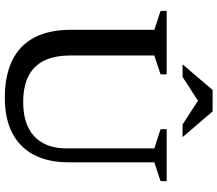

<svg xmlns="http://www.w3.org/2000/svg" viewBox="-74 -838 922 815"><g transform="rotate(90 387.5 -430.0)"><path d="M609.5 -253V-623.5L528 -650V-676H748.5V-650L668.5 -623.5V-260Q668.5 -172.5 636.5 -112Q604.5 -51.5 543.5 -20.2Q482.5 11 394.5 11Q301 11 236.5 -20.2Q172 -51.5 139 -114Q106 -176.5 106 -270V-623.5L26 -650V-676H295V-650L215 -623.5V-268Q215 -200.5 237 -155.8Q259 -111 303 -89Q347 -67 412.5 -67Q476.5 -67 520.2 -88.2Q564 -109.5 586.8 -151Q609.5 -192.5 609.5 -253ZM398 -814.5H416L306 -743.5H252.5L361.5 -871H452.5L561.5 -743.5H508Z"/></g></svg>

Font: Newsreader 16pt Medium
Style: Regular
Weight: 500
Designer: Hugues Gentile
Foundry: Production Type
Version: Version 1.003